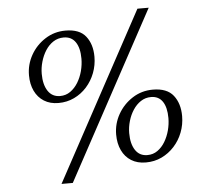

<svg xmlns="http://www.w3.org/2000/svg" viewBox="-56 -859 1029 958"><g transform="rotate(-5 458.0 -380.0)"><path d="M234 -364.5Q192 -364.5 161.8 -383.5Q131.5 -402.5 115.2 -436.5Q99 -470.5 99 -515Q99 -569 125.5 -616Q152 -663 197.8 -692.2Q243.5 -721.5 299.5 -721.5Q370 -721.5 401.2 -681.5Q432.5 -641.5 432.5 -579Q432.5 -537 417.8 -498.2Q403 -459.5 376 -429.2Q349 -399 312.8 -381.8Q276.5 -364.5 234 -364.5ZM245 -398.5Q274 -398.5 296.5 -414.5Q319 -430.5 334.8 -456.2Q350.5 -482 358.8 -513.2Q367 -544.5 367 -575Q367 -628.5 346.8 -658.2Q326.5 -688 287.5 -688Q258.5 -688 235.5 -673Q212.5 -658 196.5 -633Q180.5 -608 171.8 -577.5Q163 -547 163 -516.5Q163 -462.5 184.2 -430.5Q205.5 -398.5 245 -398.5ZM667 -799H723.5L270 39H213.5ZM642.5 -31Q600 -31 569.5 -50Q539 -69 522.8 -103.2Q506.5 -137.5 506.5 -182.5Q506.5 -236.5 533.2 -283.8Q560 -331 605.8 -360.5Q651.5 -390 708 -390Q779 -390 810.8 -349.5Q842.5 -309 842.5 -246Q842.5 -203.5 827.5 -164.5Q812.5 -125.5 785.2 -95.5Q758 -65.5 721.8 -48.2Q685.5 -31 642.5 -31ZM653 -67Q682 -67 704.2 -82.8Q726.5 -98.5 742 -124.5Q757.5 -150.5 765.5 -181.2Q773.5 -212 773.5 -242Q773.5 -295.5 753.8 -324.8Q734 -354 696 -354Q667.5 -354 644.8 -339Q622 -324 605.8 -299.2Q589.5 -274.5 580.8 -244.2Q572 -214 572 -184Q572 -130 593 -98.5Q614 -67 653 -67Z"/></g></svg>

Font: Merriweather 48pt Light
Style: Italic
Weight: 300
Italic angle: -7.8°
Version: Version 2.101